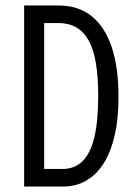

<svg xmlns="http://www.w3.org/2000/svg" viewBox="-20 -680 501 700"><path d="M116 0V-64H208Q252 -64 281 -92.5Q310 -121 324 -179.5Q338 -238 338 -330Q338 -400 329.5 -450.5Q321 -501 303 -533Q285 -565 257.5 -580.5Q230 -596 193 -596H116V-660H193Q265 -660 313.5 -621.5Q362 -583 387 -509Q412 -435 412 -328Q412 -248 399 -190.5Q386 -133 365 -96Q344 -59 318 -38Q292 -17 265.5 -8.5Q239 0 215 0ZM68 0V-660H141V0Z"/></svg>

Font: Bricolage Grotesque 24pt Condensed Light
Style: Regular
Weight: 300
Width: 3
Designer: Mathieu Triay
Foundry: Atelier Triay
Version: Version 1.001;gftools[0.9.33.dev8+g029e19f]